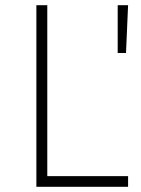

<svg xmlns="http://www.w3.org/2000/svg" viewBox="-20 -719 541 739"><path d="M120 -699H162V-41H473V0H120ZM433 -699H473L465 -515H433Z"/></svg>

Font: Gontserrat ExtraLight
Style: Regular
Weight: 275
Designer: Julieta Ulanovsky
Foundry: Julieta Ulanovsky
Version: Version 6.001